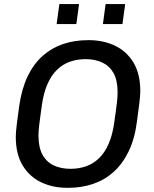

<svg xmlns="http://www.w3.org/2000/svg" viewBox="-20 -888 736 918"><path d="M300.8 10Q232.5 10 176.9 -16.4Q121.2 -42.8 88.4 -96.9Q55.5 -151 55.5 -234Q55.5 -255.5 60.5 -295.9Q65.5 -336.2 71.8 -380.8Q83.5 -463.2 112.1 -522.9Q140.8 -582.5 184 -620.9Q227.2 -659.2 282 -677.6Q336.8 -696 399.8 -696H405.5Q473.8 -696 529.5 -669.6Q585.2 -643.2 618 -589.1Q650.8 -535 650.8 -452Q650.8 -430.8 645.8 -390.6Q640.8 -350.5 634.5 -305.2Q623.8 -222.8 594.6 -163.1Q565.5 -103.5 522.2 -65.1Q479 -26.8 424.2 -8.4Q369.5 10 306.5 10ZM317 -80.8Q357.2 -80.8 392 -93.1Q426.8 -105.5 453.9 -131.9Q481 -158.2 499.5 -200.5Q518 -242.8 526.2 -302.2Q531.2 -337.8 534.5 -361.5Q537.8 -385.2 539.5 -401.1Q541.2 -417 541.8 -427.6Q542.2 -438.2 542.2 -447.2Q542.2 -504.2 522.8 -538.8Q503.2 -573.2 468.8 -589.2Q434.2 -605.2 389.2 -605.2Q349 -605.2 314.2 -592.9Q279.5 -580.5 252.4 -554.1Q225.2 -527.8 206.8 -485.5Q188.2 -443.2 180 -383.8Q175.2 -348.2 171.9 -324.5Q168.5 -300.8 166.8 -284.9Q165 -269 164.5 -258.4Q164 -247.8 164 -238.8Q164 -182.8 183.5 -147.8Q203 -112.8 237.6 -96.8Q272.2 -80.8 317 -80.8ZM250.8 -772.8 263.8 -868.5H358L345 -772.8ZM472 -772.8 485 -868.5H578.5L565.5 -772.8Z"/></svg>

Font: Chivo Medium
Style: Italic
Weight: 500
Italic angle: -8.05°
Designer: Hector Gatti
Foundry: Omnibus-Type
Version: Version 2.002